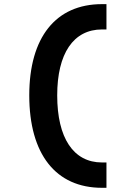

<svg xmlns="http://www.w3.org/2000/svg" viewBox="-20 -811 626 929"><path d="M473.6 97.7H495.1V-24.9H473.6C335 -24.9 256.8 -143.6 256.8 -349.6C256.8 -551.8 335 -668.5 473.6 -668.5H495.1V-791H473.6C250 -791 121.6 -630.4 121.6 -349.6C121.6 -64.9 250 97.7 473.6 97.7Z"/></svg>

Font: Cascadia Code
Style: Bold
Weight: 700
Monospace: yes
Designer: Aaron Bell
Foundry: Saja Typeworks
Version: Version 2404.023